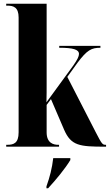

<svg xmlns="http://www.w3.org/2000/svg" viewBox="-20 -780 584 1021"><path d="M13 0H294V-10H289C266 -10 228 -18 228 -76V-222L251 -253L321 -90C358 -5 403 0 539 0H544V-10H541C525 -10 521 -15 489 -77L338 -371L392 -446C443 -514 466 -526 514 -526V-536H295V-526C368 -526 400 -517 400 -493C400 -480 391 -462 370 -432L227 -236C228 -269 228 -303 228 -333V-760H13V-750H19C51 -750 79 -742 79 -687V-76C79 -18 52 -10 19 -10H13ZM227 221H236C276 178 328 115 354 71V61H263C257 114 245 161 227 211Z"/></svg>

Font: Noto Serif Display Condensed Extra
Style: Regular
Weight: 800
Width: 3
Designer: Monotype Design Team
Foundry: Monotype Imaging Inc.
Version: Version 1.900